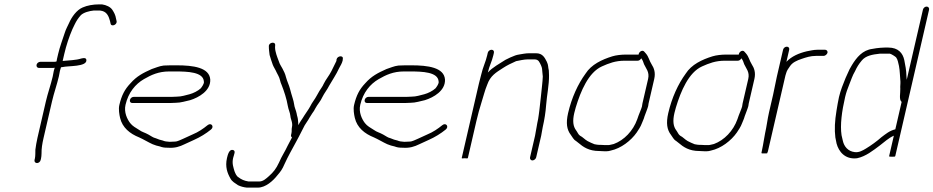

<svg xmlns="http://www.w3.org/2000/svg" viewBox="-20 -715 4259 876"><path d="M157.5 -405H221.5C224.2 -405 226.9 -405.3 229.7 -406C228 -401.3 226.6 -396.7 225.5 -392C223.3 -382.7 221.6 -373.7 220.3 -365C211.7 -328.1 197.9 -289.7 189.2 -252L150.9 -86C146.6 -67.4 143.4 -47.6 141.4 -32C141.1 -22.6 141.8 -3.3 139.2 8L137.5 15C135.8 22.7 141.3 29 148.8 29C156.3 29 163.8 22.7 165.5 15L167.2 8C168.5 2 169.3 -5.7 169.5 -15C169.1 -36.2 172.5 -58.6 178.6 -85L217.2 -252C226 -290.3 240 -329.3 248.7 -367C249.9 -375 251.5 -383.3 253.5 -392C254.7 -397.3 256.3 -402.7 258.2 -408C261 -408.7 263.4 -409 265.4 -409C292.1 -415.3 375.5 -409.6 374.2 -440.5C373.7 -452.3 361.9 -450.7 350.4 -448C328.1 -440.3 292.6 -439.7 267.9 -437H265.9L273.3 -469C282.4 -508.4 295.4 -547.3 310.4 -582L320 -602C328.6 -619.9 336.5 -631.9 349.1 -646C362.2 -658.3 386.9 -664.9 408 -667H436C439.2 -666.3 442.7 -665.7 446.5 -665C468.7 -659.1 476.6 -638.9 481.9 -619L484.4 -608C487 -590.6 515.9 -601.7 511.9 -619L509.4 -630C506.9 -646.5 500.3 -658.2 492.7 -670C483.9 -683.4 465.2 -692.1 445.4 -695H431.4C405.3 -695 377.7 -690.2 357.2 -681C329.9 -669.6 307.1 -638 294.6 -609L285 -589C281.1 -581 278 -573.3 275.7 -566C265.9 -535.6 253 -502.3 245.3 -469L239.7 -445C239.5 -441 238.6 -437.3 237.2 -434C234.4 -433.3 231.3 -433 228 -433H164C156.3 -433 148.6 -427 146.8 -419.5C145.1 -412 149.8 -405 157.5 -405Z M583.6 -245H756.6C764.6 -245 773 -245.3 781.8 -246C805.1 -246 827.7 -253.8 847.6 -258C887.2 -270.3 941.4 -301.1 939.3 -352C935.5 -407.2 861.3 -417 786.3 -417H758.3C747.6 -417 737.2 -416.7 727 -416C705.5 -413.4 690.9 -405.7 672.3 -400C633.3 -382.5 604.1 -367.8 575.3 -335C549.3 -307.7 534.7 -280.1 524.5 -236C520 -216.8 524.3 -192.3 527.9 -177C538.2 -133 572.4 -105 615.3 -88C634.1 -79.7 658 -65 676.2 -57L692.8 -51L708.8 -47C721.1 -42.6 728.1 -41 746.5 -41C778.2 -38.7 799.7 -46 822.2 -57L865.8 -77C894 -89.6 919.5 -105.3 942.6 -124C959 -137.3 943.7 -157.3 927.2 -144C907.2 -127.7 884.3 -112 859.5 -102L815.9 -82C803.8 -77.6 791.3 -69 776.9 -69C769.4 -68.3 761.7 -68 753.7 -68C738.2 -69.3 733 -69.5 722.1 -74L707 -78C701.5 -80 696.3 -82 691.4 -84C675.6 -88.2 673.9 -92.2 657.3 -101C639.9 -110.8 628.5 -112.2 615.2 -122C599.2 -132.2 584.7 -139.5 573.9 -153.5C560.5 -171 544.7 -202.5 552.7 -237C565.6 -292.9 597.7 -331.5 636.7 -354C670 -373.2 703.4 -389 751.8 -389H779.8C836 -389 907.8 -386.8 910.2 -343C912.6 -334 901.2 -318.6 896 -312C882.8 -299.8 861.8 -289.6 844.8 -285C827.2 -280.8 808.4 -274 786.3 -274C778.1 -273.3 770.4 -273 763 -273H590C582.1 -273 574.6 -267 572.8 -259C571 -251.1 575.6 -245 583.6 -245Z M1309.7 -107 1308.1 -100C1306.9 -94.7 1308.3 -90.7 1312.3 -88C1305 -75 1299.8 -64.7 1292.8 -51C1278.9 -20.9 1266.5 -4.9 1252.8 27C1239.7 55 1227.7 70.2 1207.1 88.5C1194.7 99.5 1180.7 113 1162.9 113H1113.9C1094.4 110.1 1080.3 103.4 1068.3 94C1058.7 88.6 1053.8 76.2 1049.8 66C1045.2 49.1 1037.7 31.6 1043.6 6C1047.3 -10.1 1058.1 -27.9 1041.7 -31C1025.6 -34.1 1019 -8.8 1015.6 6C1006.3 46.5 1017.6 75.1 1031.1 99C1038.8 113.8 1052.6 120.6 1066 130C1078.6 135.8 1090.6 139.4 1106.4 141H1156.4C1192 141 1226.3 109.6 1245.4 85C1260.4 67.7 1267.5 58.3 1278.4 33C1294.4 -2.4 1312.9 -34.1 1331.3 -68.5L1343.6 -91.5C1350.9 -105.1 1362.9 -129.7 1370 -143C1378.8 -157.9 1384.4 -163.6 1392.1 -178L1404.7 -198C1410.4 -205.3 1415.2 -213 1419 -221C1428.7 -239.3 1442.8 -253.5 1450.8 -272C1459.1 -289.3 1473.8 -307.3 1481.8 -324C1496 -349.2 1514 -374.7 1527.3 -404C1533.8 -416.3 1540.3 -425.8 1543.4 -439L1544 -446C1548 -463.3 1519.5 -461.5 1515.5 -444L1514.9 -437C1514.4 -435 1513.1 -432.3 1511 -429C1505.3 -417.1 1499 -404.4 1492.3 -391C1481.1 -368.7 1466.7 -353 1456.6 -332C1452.1 -320.5 1444 -311.3 1437.3 -300L1425.4 -279C1416.3 -261.3 1404.3 -248.6 1394.9 -229C1387.7 -215.5 1376.3 -200.4 1368.4 -188C1359.6 -172.4 1349.4 -161 1341.2 -144C1341.5 -152.3 1339.6 -162.8 1339.2 -170C1338.8 -178.1 1334.4 -188.2 1333.5 -197C1330.6 -211.8 1323.3 -224.7 1321.6 -241C1319.7 -255.8 1312.8 -273.9 1308.7 -289L1303.3 -309C1298.1 -328.6 1290.3 -342.6 1284.8 -363C1281.2 -378.5 1275.2 -389.7 1268.8 -402C1264.6 -410.1 1255.6 -423.2 1253 -433C1250.2 -440 1240 -467 1238.7 -475C1236 -485 1233.8 -494.6 1235.5 -509C1236.7 -526.8 1207.1 -522 1206.6 -505C1206.4 -488.8 1208.8 -476.9 1210.1 -464C1211.7 -456.2 1222.2 -426.3 1224.7 -419C1228.8 -408.6 1237.9 -395.1 1241.9 -385L1250.2 -369C1256.5 -358.9 1259.1 -338.2 1264.7 -328C1276.2 -298.8 1287.7 -264.4 1293.3 -231C1296.1 -214.6 1303.3 -201.6 1304.9 -186C1305.8 -170.2 1317 -155.9 1311.9 -134C1309.5 -123.6 1312.1 -117.2 1309.7 -107Z M1654.6 -245H1827.6C1835.6 -245 1844 -245.3 1852.8 -246C1876.1 -246 1898.7 -253.8 1918.6 -258C1958.2 -270.3 2012.4 -301.1 2010.3 -352C2006.5 -407.2 1932.3 -417 1857.3 -417H1829.3C1818.6 -417 1808.2 -416.7 1798 -416C1776.5 -413.4 1761.9 -405.7 1743.3 -400C1704.3 -382.5 1675.1 -367.8 1646.3 -335C1620.3 -307.7 1605.7 -280.1 1595.5 -236C1591 -216.8 1595.3 -192.3 1598.9 -177C1609.2 -133 1643.4 -105 1686.3 -88C1705.1 -79.7 1729 -65 1747.2 -57L1763.8 -51L1779.8 -47C1792.1 -42.6 1799.1 -41 1817.5 -41C1849.2 -38.7 1870.7 -46 1893.2 -57L1936.8 -77C1965 -89.6 1990.5 -105.3 2013.6 -124C2030 -137.3 2014.7 -157.3 1998.2 -144C1978.2 -127.7 1955.3 -112 1930.5 -102L1886.9 -82C1874.8 -77.6 1862.3 -69 1847.9 -69C1840.4 -68.3 1832.7 -68 1824.7 -68C1809.2 -69.3 1804 -69.5 1793.1 -74L1778 -78C1772.5 -80 1767.3 -82 1762.4 -84C1746.6 -88.2 1744.9 -92.2 1728.3 -101C1710.9 -110.8 1699.5 -112.2 1686.2 -122C1670.2 -132.2 1655.7 -139.5 1644.9 -153.5C1631.5 -171 1615.7 -202.5 1623.7 -237C1636.6 -292.9 1668.7 -331.5 1707.7 -354C1741 -373.2 1774.4 -389 1822.8 -389H1850.8C1907 -389 1978.8 -386.8 1981.2 -343C1983.6 -334 1972.2 -318.6 1967 -312C1953.8 -299.8 1932.8 -289.6 1915.8 -285C1898.2 -280.8 1879.4 -274 1857.3 -274C1849.1 -273.3 1841.4 -273 1834 -273H1661C1653.1 -273 1645.6 -267 1643.8 -259C1642 -251.1 1646.6 -245 1654.6 -245Z M2205.4 -474 2202.9 -463C2195.5 -430.9 2183.9 -411.1 2175.6 -375C2171.8 -361.7 2168.3 -348 2165.1 -334L2086.6 6C2086.2 8 2090.7 8.3 2100.4 7C2109.4 8.3 2114.2 8 2114.6 6L2153.6 -163C2159.7 -189.3 2168.9 -223.3 2176.3 -246C2185.1 -273 2192.3 -303.8 2202.7 -328C2217.1 -370 2243.5 -384.3 2274.4 -404.5C2294.2 -417.5 2312.8 -426.2 2334.7 -436C2349.4 -438.8 2370.9 -444 2387.5 -444H2419.5C2438.1 -444 2442 -429.6 2448.3 -417C2454.1 -404.5 2453.3 -397.7 2454.7 -384L2456.5 -366C2455.8 -352.4 2454.8 -338.9 2453.3 -326C2448.8 -288.4 2445.8 -248.4 2440.8 -211.5L2438 -190.5C2436.1 -176.8 2434.7 -167.4 2431.3 -153C2430.8 -147.7 2429.7 -141.7 2428.2 -135C2425.4 -123.1 2423.8 -107.5 2421.2 -96L2398.3 3C2396.7 10.1 2401.7 17 2409.1 17C2416.5 17 2424.7 10.1 2426.3 3L2449.2 -96C2451.8 -107.2 2453.4 -122.9 2456.2 -135C2464.1 -169.5 2469.4 -203.3 2471.6 -234.5C2475 -280.2 2485.7 -328.2 2484.9 -372L2484 -394C2479.8 -409.5 2482.7 -417 2475 -433C2465.4 -451.5 2456.1 -472 2426 -472H2394C2386.6 -472 2378.8 -471.3 2370.5 -470C2359.4 -467.7 2340.6 -465.9 2330.7 -462C2317.2 -456.8 2299.7 -449.6 2286 -442C2259.2 -424.3 2227.4 -408.3 2205.7 -384C2213.1 -416.4 2223.9 -432.6 2230.9 -463L2233.4 -474C2235.3 -481.9 2230.6 -488 2222.7 -488C2214.7 -488 2207.3 -481.9 2205.4 -474Z M2937.3 -231C2937.6 -235 2938.2 -239 2939.1 -243L2965 -355C2971.6 -384 2963.8 -404.9 2953.2 -421C2942 -438.3 2940.1 -455.8 2926.7 -471L2919.6 -479C2911.7 -489.3 2894.8 -479.4 2893.6 -466H2836.6C2815.6 -466 2791.1 -463.4 2773.7 -458C2726.3 -443.3 2677.8 -420.7 2651.5 -379C2616.9 -331.7 2588.2 -269.3 2571.9 -199C2561.3 -152.9 2566.3 -123.1 2584.1 -100C2591.6 -90.2 2596.4 -78.3 2607.6 -72L2617.8 -64C2641.1 -44.1 2667.1 -26 2714 -26C2723.2 -25.3 2730.1 -25 2734.8 -25H2748.8C2754.1 -25 2760 -26 2766.5 -28C2813.3 -37.9 2858.9 -73.1 2885 -110.5C2891.5 -119.8 2903.9 -139 2907.9 -151C2911.6 -160.9 2918.1 -173.5 2920.5 -184C2923.7 -193.1 2935.3 -222.2 2937.3 -231ZM2893.4 -188C2892.9 -186 2891 -180.3 2887.5 -171C2868.6 -117.9 2827.5 -75.2 2780.4 -58C2773.4 -56.9 2762.6 -53 2755.2 -53H2741.2C2736.6 -53 2730 -53.3 2721.5 -54C2712.8 -54 2706.9 -54.3 2703.7 -55L2692.2 -57C2684.6 -59.7 2667.2 -67.7 2660.5 -71.5C2647.5 -78.8 2639.5 -89.4 2626.2 -96C2618 -101.7 2614.9 -111.9 2608.7 -120C2594.8 -138.1 2591.6 -162.9 2600.1 -199.5C2602 -207.8 2604.3 -216.3 2606.9 -225C2629.4 -299.2 2665 -384.6 2726.1 -412C2758.1 -426.3 2787.8 -438 2830.1 -438H2889.1C2895.8 -438 2901.3 -441.7 2905.7 -449C2912.4 -440.2 2914.8 -433.1 2918.4 -422C2926.7 -402.9 2944.3 -386.9 2937 -355L2911.1 -243C2910 -238.3 2909.3 -233.7 2908.9 -229C2906.9 -220.6 2895.7 -194.6 2893.4 -188Z M3394.3 -231C3394.6 -235 3395.2 -239 3396.1 -243L3422 -355C3428.6 -384 3420.8 -404.9 3410.2 -421C3399 -438.3 3397.1 -455.8 3383.7 -471L3376.6 -479C3368.7 -489.3 3351.8 -479.4 3350.6 -466H3293.6C3272.6 -466 3248.1 -463.4 3230.7 -458C3183.3 -443.3 3134.8 -420.7 3108.5 -379C3073.9 -331.7 3045.2 -269.3 3028.9 -199C3018.3 -152.9 3023.3 -123.1 3041.1 -100C3048.6 -90.2 3053.4 -78.3 3064.6 -72L3074.8 -64C3098.1 -44.1 3124.1 -26 3171 -26C3180.2 -25.3 3187.1 -25 3191.8 -25H3205.8C3211.1 -25 3217 -26 3223.5 -28C3270.3 -37.9 3315.9 -73.1 3342 -110.5C3348.5 -119.8 3360.9 -139 3364.9 -151C3368.6 -160.9 3375.1 -173.5 3377.5 -184C3380.7 -193.1 3392.3 -222.2 3394.3 -231ZM3350.4 -188C3349.9 -186 3348 -180.3 3344.5 -171C3325.6 -117.9 3284.5 -75.2 3237.4 -58C3230.4 -56.9 3219.6 -53 3212.2 -53H3198.2C3193.6 -53 3187 -53.3 3178.5 -54C3169.8 -54 3163.9 -54.3 3160.7 -55L3149.2 -57C3141.6 -59.7 3124.2 -67.7 3117.5 -71.5C3104.5 -78.8 3096.5 -89.4 3083.2 -96C3075 -101.7 3071.9 -111.9 3065.7 -120C3051.8 -138.1 3048.6 -162.9 3057.1 -199.5C3059 -207.8 3061.3 -216.3 3063.9 -225C3086.4 -299.2 3122 -384.6 3183.1 -412C3215.1 -426.3 3244.8 -438 3287.1 -438H3346.1C3352.8 -438 3358.3 -441.7 3362.7 -449C3369.4 -440.2 3371.8 -433.1 3375.4 -422C3383.7 -402.9 3401.3 -386.9 3394 -355L3368.1 -243C3367 -238.3 3366.3 -233.7 3365.9 -229C3363.9 -220.6 3352.7 -194.6 3350.4 -188Z M3552.7 -488 3524.3 -365C3518.2 -338.8 3513.5 -309.8 3507.3 -283L3488.6 -202C3481.5 -171.3 3477.9 -138.3 3470.9 -108C3468 -95.2 3463.2 -61.4 3460.8 -51C3459 -43.2 3456 -26 3454.2 -18C3453.5 -15.3 3457.3 -14.3 3465.5 -15C3476 -14.3 3481.5 -15.3 3482.2 -18L3482.4 -19H3479.4C3481.7 -20.3 3483.1 -22 3483.5 -24L3563.4 -370C3564.3 -374 3565.7 -378.3 3567.4 -383C3569.6 -392.4 3578.9 -405.6 3584.3 -413C3595.7 -430.2 3615.7 -438.9 3636.5 -446C3658.2 -453.4 3677.6 -460 3703.2 -460H3738.2C3745 -460 3753.9 -467.5 3755.5 -474.5C3757.2 -481.5 3751.5 -488 3744.7 -488H3709.7C3691.8 -488 3676.5 -483.7 3661 -481C3625 -472.5 3591.6 -458 3568 -433L3580.7 -488C3582.5 -495.9 3577.8 -502 3569.9 -502C3561.9 -502 3554.5 -495.9 3552.7 -488Z M4207.6 -685C4200.1 -685 4192.7 -678.7 4190.9 -671L4117 -351C4116.3 -356.3 4115.8 -361.7 4115.7 -367C4115.2 -394.2 4110.4 -418 4105.8 -441C4099 -472.7 4078.1 -498 4033 -498H4016C4010 -498 4003.6 -497.7 3996.7 -497L3978.3 -495C3972.1 -494.3 3966.2 -493.3 3960.6 -492C3915.3 -486.5 3888.1 -453 3866.3 -417L3856.1 -399C3849.2 -386 3845.2 -372.9 3837.9 -359C3827.4 -333.6 3814.6 -301.6 3807.8 -272C3805.5 -262 3803.5 -251.8 3801.8 -241.5L3796.6 -210.5C3788.7 -163.2 3786.8 -123.7 3791.3 -88L3796.9 -60C3806.5 -24.1 3834.9 13.7 3890.4 7C3930.3 -1.4 3963.2 -28.2 3993.8 -51C4015.7 -67.4 4032.9 -84.7 4058.2 -96L4036.7 -3C4036.1 -0.3 4040.5 0.7 4050 0C4059.2 0.7 4064.1 -0.3 4064.7 -3L4218.9 -671C4220.7 -678.7 4215.2 -685 4207.6 -685ZM4093.7 -250 4064.9 -125C4038.6 -118.8 4021.8 -104.1 4001.5 -89C3981.1 -70.8 3954.1 -51.2 3930.5 -37C3915.2 -27.8 3898.9 -18.5 3879.8 -21C3848.8 -24.5 3831.2 -47 3825.6 -72L3819.6 -98C3812.4 -144.9 3821 -208 3835.8 -272C3840.6 -292.7 3847.1 -310.6 3854.2 -328C3863.2 -350 3869.4 -370.8 3881 -390C3889.9 -409.5 3898.1 -422.3 3911.1 -438C3929.5 -461.4 3961.4 -466.5 3993.5 -470H4040.5C4046.8 -468.7 4065.7 -456.7 4068.6 -453C4076.5 -442.7 4077.8 -428.2 4081.6 -414C4086 -391.4 4085.7 -367.6 4088.2 -343C4088.8 -332.3 4086.5 -320.7 4087.6 -310C4088.6 -291 4080.5 -260.4 4093.7 -250Z"/></svg>

Font: HoneyBee
Style: XLitIt
Weight: 200
Foundry: Cannot Into Space Fonts
Version: Version 0.89